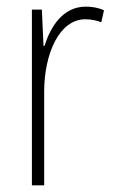

<svg xmlns="http://www.w3.org/2000/svg" viewBox="-20 -558 344 578"><path d="M238 -538C169 -538 132 -477 114 -420H111L106 -529H76V0H113V-283C113 -393 157 -500 237 -500C255 -500 272 -496 285 -491L293 -527C276 -535 257 -538 238 -538Z"/></svg>

Font: Noto Sans Myanmar Condensed ExtraLight
Style: Regular
Weight: 200
Width: 3
Designer: Monotype Design Team
Foundry: Monotype Imaging Inc.
Version: Version 2.107